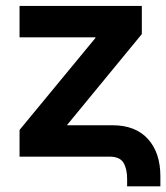

<svg xmlns="http://www.w3.org/2000/svg" viewBox="-20 -536 569 657"><path d="M415 101.6V75.7Q415 42 402.6 21Q390.1 0 354.5 0H46.9V-91.3L306.6 -406.2V-408.2H46.9V-515.6H465.3V-419.4L210 -108.9V-107.4H365.2Q443.4 -107.4 486.1 -60.5Q528.8 -13.7 528.8 67.4V101.6Z"/></svg>

Font: Inter Cardless Display
Style: Bold
Weight: 700
Designer: Rasmus Andersson
Foundry: rsms
Version: Version 4.001;git-9221beed3